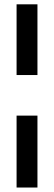

<svg xmlns="http://www.w3.org/2000/svg" viewBox="-20 -754 243 871"><path d="M55.2 96.7V-229.5H149.9V96.7ZM55.2 -413.6V-734.4H149.9V-413.6Z"/></svg>

Font: Pontano Sans Medium
Style: Regular
Weight: 500
Designer: Vernon Adams
Foundry: Vernon Adams
Version: Version 2.001